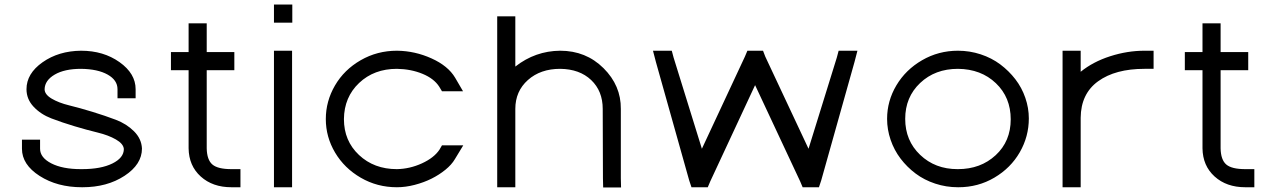

<svg xmlns="http://www.w3.org/2000/svg" viewBox="-20 -807 5612 848"><path d="M579 -413V-373H499V-413Q499 -453 455.5 -477.5Q412 -502 338 -503Q265 -503 221.5 -477.5Q178 -452 177 -413Q177 -390 208 -371.5Q239 -353 286 -341.5Q333 -330 388.5 -313Q444 -296 491.5 -278Q539 -260 572 -227Q605 -194 607 -151Q607 -81 530 -30.5Q453 20 344 20Q343 20 342 20Q233 20 155 -30Q77 -80 77 -150V-190H157V-150Q157 -111 206.5 -85.5Q256 -60 337 -60Q340 -60 342 -60Q426 -60 476.5 -85Q527 -110 527 -149Q525 -172 492 -191Q459 -210 411.5 -221.5Q364 -233 309 -249.5Q254 -266 207 -284Q160 -302 128.5 -335.5Q97 -369 97 -413Q97 -482 168 -532Q239 -582 338 -583Q437 -583 508 -532.5Q579 -482 579 -413Z M893 -497V-152Q894 -101 918 -80.5Q942 -60 1002 -60H1042V20H1002Q919 20 866.5 -27.5Q814 -75 813 -152V-497H775H735V-577H775H813V-664V-704H893V-664V-577H975H1015V-497H975Z M1230 -707H1190V-787H1230H1231H1271V-707H1231ZM1190 -543V-583H1270V-543V-20V20H1190V-20Z M1990 -464 2025 -404H1932L1920 -424Q1897 -460 1846 -481Q1795 -502 1733 -503Q1632 -503 1566 -440.5Q1500 -378 1499 -281Q1499 -185 1565.5 -122.5Q1632 -60 1733 -60Q1790 -61 1843.5 -85.5Q1897 -110 1921 -146L1932 -165H2026L1989 -104Q1975 -80 1947.5 -57.5Q1920 -35 1886 -18Q1852 -1 1811.5 9.5Q1771 20 1733 20Q1646 20 1573.5 -22Q1501 -64 1460 -133Q1419 -202 1419 -281Q1419 -360 1459.5 -429.5Q1500 -499 1573 -541Q1646 -583 1733 -583H1734Q1813 -582 1886 -549Q1959 -516 1990 -464Z M2722 -20 2723 21H2644L2643 -19L2642 -326Q2642 -405 2591 -453.5Q2540 -502 2454 -503Q2367 -503 2311.5 -453.5Q2256 -404 2256 -326V-286V-20V20H2176V-20V-286V-326V-695V-735H2256V-695V-513Q2344 -582 2454 -583Q2568 -583 2645.5 -506Q2723 -429 2722 -326Z M2877 -533 2864 -583H2947L2955 -553L3080 -150L3270 -557L3281 -583H3350L3360 -557L3551 -150L3676 -553L3684 -583H3767L3754 -533L3607 -10L3597 20H3525L3514 -6L3315 -431L3117 -6L3106 20H3034L3024 -10Z M3898 -282Q3898 -361 3939 -430Q3980 -499 4052.5 -541Q4125 -583 4211 -583Q4263 -583 4311.5 -567Q4360 -551 4398 -522.5Q4436 -494 4464.5 -457Q4493 -420 4508.5 -375Q4524 -330 4524 -284Q4524 -204 4484 -134.5Q4444 -65 4372 -22.5Q4300 20 4213 20Q4212 20 4211 20Q4159 20 4110.5 4Q4062 -12 4024 -40.5Q3986 -69 3957.5 -106.5Q3929 -144 3913.5 -189.5Q3898 -235 3898 -282ZM4209 -60Q4210 -60 4211 -60Q4311 -60 4377.5 -121.5Q4444 -183 4444 -280Q4444 -377 4378.5 -439.5Q4313 -502 4211 -503Q4110 -503 4044 -440.5Q3978 -378 3978 -282Q3978 -186 4044 -123Q4110 -60 4209 -60Z M4753 -490Q4807 -534 4883 -558.5Q4959 -583 5035 -583H5075V-503H5035Q4906 -503 4830 -448Q4754 -393 4753 -287V-282V-242V-20V20H4673V-20V-242V-282Q4673 -282 4673 -283Q4673 -284 4673 -284.5Q4673 -285 4673 -286V-543V-583H4753V-543Z M5371 -497V-152Q5372 -101 5396 -80.5Q5420 -60 5480 -60H5520V20H5480Q5397 20 5344.5 -27.5Q5292 -75 5291 -152V-497H5253H5213V-577H5253H5291V-664V-704H5371V-664V-577H5453H5493V-497H5453Z"/></svg>

Font: Nordica Advanced
Style: RegularExtended
Weight: 300
Version: Version 1.07